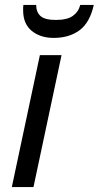

<svg xmlns="http://www.w3.org/2000/svg" viewBox="-20 -760 401 780"><path d="M28 0 142 -536H230L116 0ZM74 -718Q74 -723 74 -728.5Q74 -734 75 -740H127Q127 -711 144.5 -695Q162 -679 207 -679Q253 -679 276 -695.5Q299 -712 306 -740H361Q345 -668 303 -637Q261 -606 198 -606Q144 -606 109 -634.5Q74 -663 74 -718Z"/></svg>

Font: BC Sans
Style: Italic
Weight: 400
Italic angle: -12°
Designer: Monotype Design Team
Designer: Province of B.C.
Foundry: Monotype Imaging Inc.
Version: Version 2.000;GOOG;noto-source:20170915:90ef993387c0